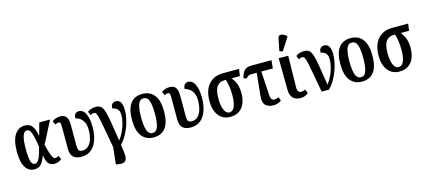

<svg xmlns="http://www.w3.org/2000/svg" viewBox="-70 -1482 5283 2376"><g transform="rotate(-15 2571.0 -294.5)"><path d="M197 10Q153 10 118 -17Q83 -44 63 -102.5Q43 -161 43 -257Q43 -403 91.5 -474.5Q140 -546 222 -546Q252 -546 278.5 -533Q305 -520 325.5 -485Q346 -450 357 -382H362L405 -536H543L396 -250Q418 -166 432.5 -125.5Q447 -85 458.5 -72Q470 -59 485 -59Q495 -59 506.5 -63.5Q518 -68 528 -74L548 -26Q530 -11 505.5 -1.5Q481 8 453 8Q412 8 384 -19Q356 -46 343 -124H339Q326 -89 309.5 -58.5Q293 -28 266.5 -9Q240 10 197 10ZM222 -55Q248 -55 267 -84.5Q286 -114 300 -158Q314 -202 324 -245Q311 -331 298.5 -382.5Q286 -434 270 -457.5Q254 -481 230 -481Q158 -481 158 -265Q158 -152 172.5 -103.5Q187 -55 222 -55Z M800 10Q733 10 697.5 -22Q662 -54 662 -132V-409Q662 -445 656 -459.5Q650 -474 634 -474Q616 -474 590 -459L569 -507Q589 -522 615 -531.5Q641 -541 672 -541Q725 -541 749.5 -509Q774 -477 774 -408V-137Q774 -101 785 -81Q796 -61 832 -61Q878 -61 909 -90.5Q940 -120 956 -171.5Q972 -223 972 -289Q972 -350 952.5 -388Q933 -426 904.5 -445Q876 -464 849 -469Q849 -507 866 -525.5Q883 -544 912 -544Q951 -544 976.5 -513.5Q1002 -483 1015 -429.5Q1028 -376 1028 -308Q1028 -248 1015.5 -191.5Q1003 -135 976.5 -89.5Q950 -44 906.5 -17Q863 10 800 10Z M1205 215 1186 211 1209 -4Q1186 -133 1170.5 -219Q1155 -305 1144.5 -356Q1134 -407 1125.5 -432.5Q1117 -458 1108 -466Q1099 -474 1086 -474Q1066 -474 1042 -459L1021 -507Q1044 -525 1072 -533Q1100 -541 1128 -541Q1170 -541 1194.5 -519.5Q1219 -498 1234.5 -444.5Q1250 -391 1265 -298.5Q1280 -206 1302 -64Q1337 -108 1361 -161Q1385 -214 1397.5 -265.5Q1410 -317 1410 -357Q1410 -399 1398 -421Q1386 -443 1366 -453.5Q1346 -464 1322 -469Q1322 -509 1340.5 -526.5Q1359 -544 1386 -544Q1428 -544 1448 -509Q1468 -474 1468 -409Q1468 -345 1448.5 -270Q1429 -195 1393 -125Q1357 -55 1309 -5Q1324 79 1326 132.5Q1328 186 1301 207.5Q1274 229 1205 215Z M1725 10Q1630 10 1575.5 -59Q1521 -128 1521 -269Q1521 -547 1728 -547Q1823 -547 1877.5 -478.5Q1932 -410 1932 -269Q1932 -128 1879.5 -59Q1827 10 1725 10ZM1727 -46Q1776 -46 1795.5 -103Q1815 -160 1815 -269Q1815 -379 1795.5 -434.5Q1776 -490 1726 -490Q1677 -490 1657.5 -434.5Q1638 -379 1638 -269Q1638 -160 1658 -103Q1678 -46 1727 -46Z M2201 10Q2134 10 2098.5 -22Q2063 -54 2063 -132V-409Q2063 -445 2057 -459.5Q2051 -474 2035 -474Q2017 -474 1991 -459L1970 -507Q1990 -522 2016 -531.5Q2042 -541 2073 -541Q2126 -541 2150.5 -509Q2175 -477 2175 -408V-137Q2175 -101 2186 -81Q2197 -61 2233 -61Q2279 -61 2310 -90.5Q2341 -120 2357 -171.5Q2373 -223 2373 -289Q2373 -350 2353.5 -388Q2334 -426 2305.5 -445Q2277 -464 2250 -469Q2250 -507 2267 -525.5Q2284 -544 2313 -544Q2352 -544 2377.5 -513.5Q2403 -483 2416 -429.5Q2429 -376 2429 -308Q2429 -248 2416.5 -191.5Q2404 -135 2377.5 -89.5Q2351 -44 2307.5 -17Q2264 10 2201 10Z M2709 10Q2615 10 2561 -58.5Q2507 -127 2507 -243Q2507 -384 2574.5 -460Q2642 -536 2759 -536H2964L2951 -447H2845Q2864 -423 2880 -395.5Q2896 -368 2905.5 -330Q2915 -292 2915 -237Q2915 -166 2892.5 -110Q2870 -54 2824 -22Q2778 10 2709 10ZM2711 -46Q2755 -46 2777.5 -97Q2800 -148 2800 -243Q2800 -316 2790 -369.5Q2780 -423 2771 -447H2752Q2692 -447 2657 -402Q2622 -357 2622 -245Q2622 -152 2646.5 -99Q2671 -46 2711 -46Z M3262 10Q3199 10 3162 -23.5Q3125 -57 3133 -137L3163 -433H3090Q3070 -433 3056.5 -425.5Q3043 -418 3025 -397L2986 -410Q3005 -483 3036 -509.5Q3067 -536 3122 -536H3380L3369 -433H3222L3240 -130Q3242 -93 3253.5 -75Q3265 -57 3291 -57Q3305 -57 3316.5 -60Q3328 -63 3343 -72L3363 -25Q3346 -9 3320 0.5Q3294 10 3262 10Z M3608 10Q3546 10 3511 -25.5Q3476 -61 3476 -135L3472 -536H3594L3587 -134Q3586 -96 3598.5 -79.5Q3611 -63 3636 -63Q3652 -63 3663.5 -66.5Q3675 -70 3688 -78L3709 -27Q3692 -12 3667 -1Q3642 10 3608 10ZM3542 -604 3503 -619 3534 -775Q3539 -802 3557.5 -808Q3576 -814 3599.5 -804.5Q3623 -795 3645 -775V-763Z M3879 0Q3855 -130 3839.5 -216.5Q3824 -303 3813.5 -355Q3803 -407 3794.5 -432.5Q3786 -458 3777 -466Q3768 -474 3755 -474Q3735 -474 3711 -459L3690 -507Q3713 -525 3741 -533Q3769 -541 3797 -541Q3839 -541 3863.5 -519.5Q3888 -498 3903.5 -444.5Q3919 -391 3934 -298.5Q3949 -206 3971 -64Q4006 -108 4030 -161Q4054 -214 4066.5 -265.5Q4079 -317 4079 -357Q4079 -399 4067 -421Q4055 -443 4035 -453.5Q4015 -464 3991 -469Q3991 -509 4009.5 -526.5Q4028 -544 4055 -544Q4097 -544 4117 -509Q4137 -474 4137 -409Q4137 -360 4125.5 -304.5Q4114 -249 4092.5 -193Q4071 -137 4041 -87Q4011 -37 3973 0Z M4394 10Q4299 10 4244.5 -59Q4190 -128 4190 -269Q4190 -547 4397 -547Q4492 -547 4546.5 -478.5Q4601 -410 4601 -269Q4601 -128 4548.5 -59Q4496 10 4394 10ZM4396 -46Q4445 -46 4464.5 -103Q4484 -160 4484 -269Q4484 -379 4464.5 -434.5Q4445 -490 4395 -490Q4346 -490 4326.5 -434.5Q4307 -379 4307 -269Q4307 -160 4327 -103Q4347 -46 4396 -46Z M4876 10Q4782 10 4728 -58.5Q4674 -127 4674 -243Q4674 -384 4741.5 -460Q4809 -536 4926 -536H5131L5118 -447H5012Q5031 -423 5047 -395.5Q5063 -368 5072.5 -330Q5082 -292 5082 -237Q5082 -166 5059.5 -110Q5037 -54 4991 -22Q4945 10 4876 10ZM4878 -46Q4922 -46 4944.5 -97Q4967 -148 4967 -243Q4967 -316 4957 -369.5Q4947 -423 4938 -447H4919Q4859 -447 4824 -402Q4789 -357 4789 -245Q4789 -152 4813.5 -99Q4838 -46 4878 -46Z"/></g></svg>

Font: Noto Serif ExtraCondensed SemiBold
Style: Regular
Weight: 600
Width: 2
Designer: Monotype Design Team
Foundry: Monotype Imaging Inc.
Version: Version 2.015; ttfautohint (v1.8.4.7-5d5b)